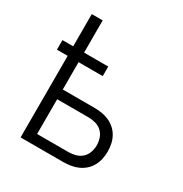

<svg xmlns="http://www.w3.org/2000/svg" viewBox="-171 -863 942 991"><g transform="rotate(30 300.0 -367.5)"><path d="M91 0V-486H27V-543H91V-735H156V-543H300V-486H156V-323H343Q366 -323 388.5 -319.5Q411 -316 431.5 -307Q452 -298 469 -283Q486 -268 497 -248Q508 -228 512.5 -206Q517 -184 517 -161Q517 -139 512.5 -117Q508 -95 497 -75Q486 -55 469 -40Q452 -25 431.5 -16Q411 -7 388.5 -3.5Q366 0 343 0ZM156 -58H343Q365 -58 386 -64Q407 -70 422.5 -84.5Q438 -99 445 -119.5Q452 -140 452 -161Q452 -183 445 -203.5Q438 -224 422.5 -238.5Q407 -253 386 -259Q365 -265 343 -265H156Z"/></g></svg>

Font: Iosevka Custom Light Extended
Style: Regular
Weight: 300
Width: 7
Monospace: yes
Designer: Belleve Invis
Foundry: Belleve Invis
Version: Version 11.2.4; ttfautohint (v1.8.4)